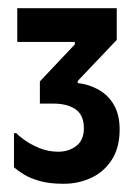

<svg xmlns="http://www.w3.org/2000/svg" viewBox="-20 -440 325 467"><path d="M110 -188H77V-242L162 -332V-338H22V-420H264V-343L169 -243V-238Q196 -235 219.5 -222Q243 -209 257 -185Q271 -161 271 -125Q271 -81 252 -51.5Q233 -22 202 -7.5Q171 7 135 7Q101 7 77.5 0.5Q54 -6 38.5 -15.5Q23 -25 14 -33V-116H20Q25 -110 39.5 -99.5Q54 -89 75.5 -80Q97 -71 122 -71Q147 -71 165.5 -85Q184 -99 184 -128Q184 -160 164 -174Q144 -188 110 -188Z"/></svg>

Font: Phudu SemiBold
Style: Regular
Weight: 600
Version: Version 1.005;gftools[0.9.23]